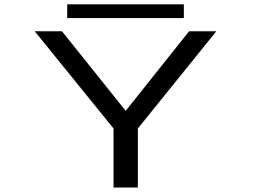

<svg xmlns="http://www.w3.org/2000/svg" viewBox="-20 -840 1140 860"><path d="M488.5 0V-264.5L135.5 -700H257.5L543 -343.5L827 -700H949L597.5 -264.5V0ZM281 -759V-820.5H803.5V-759Z"/></svg>

Font: Trispace Expanded
Style: Regular
Weight: 400
Width: 7
Designer: Tyler Finck
Foundry: Etcetera Type Company
Version: Version 1.210; ttfautohint (v1.8.3)